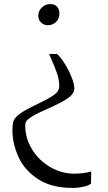

<svg xmlns="http://www.w3.org/2000/svg" viewBox="-20 -719 531 943"><path d="M272 -653Q272 -627 255 -611Q238 -595 215 -595Q196 -595 182 -608Q168 -621 168 -641Q168 -666 186 -682.5Q204 -699 226 -699Q249 -699 260.5 -686Q272 -673 272 -653ZM260 -454Q275 -442 295.5 -410Q316 -378 330.5 -342.5Q345 -307 345 -284Q344 -257 311 -235Q278 -213 214 -185Q191 -175 168.5 -164Q146 -153 133 -144Q116 -133 110 -124.5Q104 -116 104 -103Q104 -39 138 15.5Q172 70 227.5 102Q283 134 344 134Q365 134 389.5 131Q414 128 428 123L427 182Q420 191 392.5 197.5Q365 204 336 204Q234 204 168 161.5Q102 119 72 54.5Q42 -10 41 -76Q41 -103 44 -117Q47 -131 58.5 -143.5Q70 -156 95 -172Q116 -185 166 -209Q220 -235 245.5 -253Q271 -271 271 -296Q271 -326 260.5 -357.5Q250 -389 230 -433L221 -454Z"/></svg>

Font: Martel Light
Style: Regular
Weight: 300
Designer: Dan Reynolds
Foundry: Dan Reynolds
Version: Version 1.001; ttfautohint (v1.1) -l 5 -r 5 -G 72 -x 0 -D la